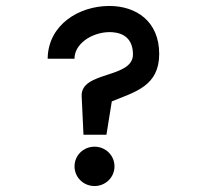

<svg xmlns="http://www.w3.org/2000/svg" viewBox="-20 -619 675 644"><path d="M337 -167 355 -279C434 -311 514 -331 514 -438C514 -549 435 -599 347 -599C244 -599 144 -536 140 -427V-422H230V-427C234 -479 299 -515 357 -511C396 -508 425 -488 426 -438C428 -354 248 -382 254 -295L260 -167ZM230 -61C230 -24 260 5 297 5C334 5 364 -24 364 -61C364 -98 334 -127 297 -127C260 -127 230 -98 230 -61Z"/></svg>

Font: Charger Monospace
Style: Regular
Weight: 400
Designer: Jasper
Foundry: Cannot Into Space Fonts
Version: Version 0.980